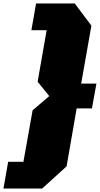

<svg xmlns="http://www.w3.org/2000/svg" viewBox="-42 -900 576 1107"><path d="M-22 187 5 33H93L146 -264L242 -346L175 -429L227 -726H139L166 -880H389L485 -752L426 -418H514L488 -275H400L342 59L201 187Z"/></svg>

Font: Tomorrow Black
Style: Italic
Weight: 900
Italic angle: -10°
Designer: Tony de Marco, Monica Rizzolli
Foundry: Just in Type
Version: Version 2.002